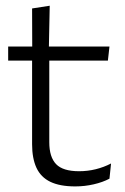

<svg xmlns="http://www.w3.org/2000/svg" viewBox="-20 -641 436 670"><path d="M242.5 9.5Q189 9.5 155.8 -6.5Q122.5 -22.5 107.2 -55.5Q92 -88.5 92 -137.5V-455.5H152V-144.5Q152 -93 175.8 -68.2Q199.5 -43.5 256 -43.5Q286 -43.5 314.2 -50.5Q342.5 -57.5 367.5 -70.5L362 -17.5Q338.5 -5 307 2.2Q275.5 9.5 242.5 9.5ZM356.5 -429.5H8.5V-478.5H362ZM150.5 -471.5H92.5L92 -611.5L153.5 -621Z"/></svg>

Font: Anek Devanagari Medium Light
Style: Regular
Weight: 300
Version: Version 1.003